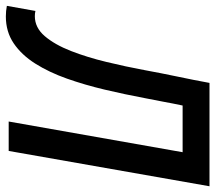

<svg xmlns="http://www.w3.org/2000/svg" viewBox="-89 -673 743 663"><g transform="rotate(90 282.5 -341.5)"><path d="M7.8 9.8Q-11.2 9.8 -28.8 6.3L-11.2 -92.3Q-2.9 -90.3 6.8 -90.3Q46.4 -90.3 75.7 -124.5Q105 -158.7 127 -214.8Q148.9 -271 165 -337.9Q181.2 -404.8 193.4 -470.7Q203.6 -526.4 215.3 -582Q227.1 -637.7 237.3 -693.4H594.2L472.2 0H370.6L476.6 -600.6H315.4Q308.1 -566.4 302.2 -533.7Q295.9 -501 290 -470.7Q276.9 -400.9 260.5 -331.5Q244.1 -262.2 222.4 -200.9Q200.7 -139.6 170.7 -92Q140.6 -44.4 100.6 -17.3Q60.5 9.8 7.8 9.8Z"/></g></svg>

Font: CaskaydiaCove NFP
Style: Italic
Weight: 400
Italic angle: -10°
Designer: Aaron Bell
Foundry: Saja Typeworks
Version: Version 2111.001; VTT 6.35;Nerd Fonts 3.1.1